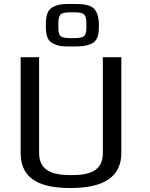

<svg xmlns="http://www.w3.org/2000/svg" viewBox="-20 -937 757 967"><path d="M339 -55C245 -55 177 -76 177 -167V-649H84V-166C84 -25 197 10 337 10C506 10 591 -49 591 -166V-649H498V-167C498 -76 433 -55 339 -55ZM478 -813C478 -847 470 -876 454 -893C432 -916 389 -917 344 -917C298 -917 279 -917 249 -903C219 -889 211 -858 211 -813V-801C211 -758 220 -730 249 -717C279 -703 298 -703 344 -703C390 -703 410 -704 441 -717C469 -730 478 -758 478 -801ZM344 -745C294 -745 274 -747 274 -794V-821C274 -872 292 -875 344 -875C396 -875 415 -872 415 -821V-794C415 -747 394 -745 344 -745Z"/></svg>

Font: Gamestation Text
Style: Bold
Weight: 400
Designer: Jonas Hecksher
Foundry: Jonas Hecksher, Playtypeª, e-types AS
Version: Version 1.003